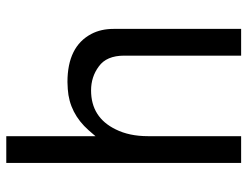

<svg xmlns="http://www.w3.org/2000/svg" viewBox="-106 -662 769 596"><g transform="rotate(-90 278.0 -364.5)"><path d="M69.8 -729H152.8V-452.1L170.9 -473.1Q224.1 -533.2 298.8 -538.1L320.8 -539.1Q431.2 -539.1 470.2 -464.8Q485.8 -435.1 485.8 -396V0H402.8V-362.8Q402.8 -418 369.1 -441.9Q336.9 -465.8 294.9 -465.8Q210.9 -465.8 173.8 -389.2Q152.8 -347.2 152.8 -289.1V0H69.8Z"/></g></svg>

Font: SolaimanLipiNormal
Style: Normal
Weight: 400
Designer: Solaiman Karim
Version: Version 1.6.1 ; ttfautohint (v1.5.65-e2d9)